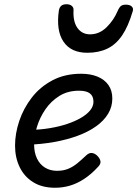

<svg xmlns="http://www.w3.org/2000/svg" viewBox="-20 -867 648 906"><path d="M240 19Q179 19 137 -7Q95 -33 73 -78Q51 -123 51 -180Q51 -237 71 -296.5Q91 -356 130 -406.5Q169 -457 227.5 -488Q286 -519 363 -519Q407 -519 440 -505.5Q473 -492 491.5 -466Q510 -440 510 -402Q510 -363 490 -330Q470 -297 433.5 -271Q397 -245 347 -226.5Q297 -208 236 -197Q175 -186 107 -184L124 -254Q172 -255 216.5 -262.5Q261 -270 298 -282.5Q335 -295 363 -311.5Q391 -328 406 -347Q421 -366 421 -387Q421 -413 404.5 -426Q388 -439 353 -439Q300 -439 260.5 -414.5Q221 -390 194.5 -351.5Q168 -313 154.5 -269Q141 -225 141 -185Q141 -147 154.5 -119Q168 -91 192.5 -76Q217 -61 249 -61Q279 -61 302 -70.5Q325 -80 345.5 -97Q366 -114 387 -134Q401 -147 414.5 -145Q428 -143 439 -132Q452 -119 454 -106Q456 -93 443 -80Q411 -45 377.5 -23Q344 -1 310 9Q276 19 240 19ZM392 -618Q315 -618 279.5 -670.5Q244 -723 258 -819Q261 -833 269.5 -840Q278 -847 294 -847Q310 -847 319 -839Q328 -831 327 -819Q324 -765 345.5 -735Q367 -705 405 -705Q449 -705 483 -738.5Q517 -772 535 -815Q543 -833 551 -839Q559 -845 574 -845Q593 -845 602 -836Q611 -827 606 -813Q585 -742 556 -699.5Q527 -657 486.5 -637.5Q446 -618 392 -618Z"/></svg>

Font: Playwrite TZ
Style: Regular
Weight: 400
Designer: Veronika Burian, José Scaglione
Foundry: TypeTogether
Version: Version 1.002